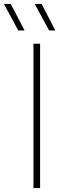

<svg xmlns="http://www.w3.org/2000/svg" viewBox="-70 -964 327 984"><path d="M101.5 0V-740H135.5V0ZM181.5 -808 108 -944H143L213.5 -808ZM23.5 -808 -50 -944H-15L56 -808Z"/></svg>

Font: Encode Sans SemiExpanded SemiExpanded Thin
Style: Regular
Weight: 100
Width: 6
Designer: Multiple Designers
Foundry: Impallari Type
Version: Version 3.000; ttfautohint (v1.8.3) -l 8 -r 50 -G 200 -x 14 